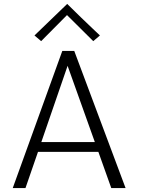

<svg xmlns="http://www.w3.org/2000/svg" viewBox="-20 -960 726 980"><path d="M482 -185H174L110 0H45L298 -700H359L621 0H548ZM191 -235H464L325 -624ZM456 -750 322 -883 190 -750 156 -779 323 -940Q369 -894 395.5 -869Q422 -844 452.5 -814.5Q483 -785 490 -779Z"/></svg>

Font: Antic
Style: Regular
Weight: 400
Version: Version 1.0002